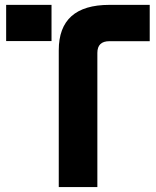

<svg xmlns="http://www.w3.org/2000/svg" viewBox="-20 -757 631 777"><path d="M217.8 0V-553.7Q217.8 -737.3 422.9 -737.3H585.9V-590.3H422.9Q374 -590.3 374 -543V0ZM4.9 -737.3H188.5V-590.8H4.9Z"/></svg>

Font: Newest Shape
Style: Bold
Weight: 700
Designer: Wojciech Kalinowski "wmk69" (wmk69@o2.pl)
Foundry: Wojciech Kalinowski "wmk69" (wmk69@o2.pl)
Version: Version 1.0.0; 2022-02-24